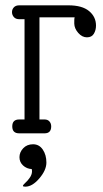

<svg xmlns="http://www.w3.org/2000/svg" viewBox="-20 -500 385 720"><path d="M128 -435V-52H147Q159 -52 165.5 -44.5Q172 -37 172 -26Q172 0 147 0H52Q26 0 26 -26Q26 -52 52 -52H72V-428H52Q39 -428 32 -436Q25 -444 25 -454.5Q25 -465 32 -472.5Q39 -480 52 -480H237Q288 -480 314 -458.5Q340 -437 340 -404Q340 -387 332 -373.5Q324 -360 306 -360Q288 -360 273.5 -376.5Q259 -393 258.5 -411.5Q258 -430 260 -435ZM75 200Q66 200 66 197Q66 194 73 187.5Q80 181 83 177.5Q86 174 90.5 168Q95 162 97.5 155.5Q100 149 100 143Q100 137 99 134Q80 133 66.5 120.5Q53 108 53 89.5Q53 71 67 56Q81 41 104 41Q127 41 140.5 61Q154 81 154 109.5Q154 138 127.5 169Q101 200 75 200Z"/></svg>

Font: Glass Antiqua
Style: Regular
Weight: 400
Version: 1.001